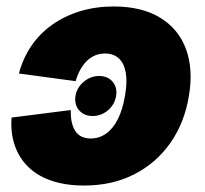

<svg xmlns="http://www.w3.org/2000/svg" viewBox="-20 -570 640 600"><path d="M269 -207.5Q242.7 -207.5 227.3 -225.3Q211.9 -243.2 215.8 -270Q220.2 -296.4 241.7 -314.5Q263.2 -332.5 289.6 -332.5Q316.9 -332.5 332 -314.5Q347.2 -296.4 342.8 -270Q338.4 -243.2 317.4 -225.3Q296.4 -207.5 269 -207.5ZM242.7 9.8Q186 9.8 142.1 -4.9Q98.1 -19.5 69.1 -47.6Q40 -75.7 26.4 -114.7Q12.7 -153.8 16.1 -202.6L201.2 -226.1Q200.7 -204.6 204.3 -188Q208 -171.4 215.8 -159.9Q223.6 -148.4 235.6 -142.8Q247.6 -137.2 263.7 -137.2Q289.6 -137.2 311.3 -152.3Q333 -167.5 348.1 -197.3Q363.3 -227.1 370.6 -271Q378.4 -314.9 372.8 -344.2Q367.2 -373.5 350.6 -388.2Q334 -402.8 308.1 -402.8Q292 -402.8 278.1 -397.2Q264.2 -391.6 252.4 -380.6Q240.7 -369.6 231.7 -353.5Q222.7 -337.4 216.3 -316.4L39.1 -340.3Q51.8 -388.2 78.1 -426.8Q104.5 -465.3 143.1 -492.7Q181.6 -520 230.2 -534.9Q278.8 -549.8 335.4 -549.8Q423.3 -549.8 480.7 -514.6Q538.1 -479.5 561.3 -416.5Q584.5 -353.5 570.3 -270Q556.6 -186.5 512.5 -123.5Q468.3 -60.5 399.7 -25.4Q331.1 9.8 242.7 9.8Z"/></svg>

Font: Inter 16pt Black
Style: Italic
Weight: 900
Italic angle: -9.3988°
Version: Version 4.001;git-66647c0bb